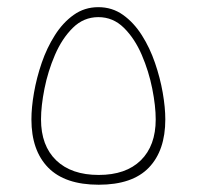

<svg xmlns="http://www.w3.org/2000/svg" viewBox="-20 -508 541 528"><path d="M251.5 0Q158.7 0 112.5 -47.1Q66.4 -94.2 66.4 -179.7Q66.4 -212.4 73.5 -253.2Q80.6 -293.9 94.7 -335.2Q108.9 -376.5 130.9 -411.1Q152.8 -445.8 182.6 -467Q212.4 -488.3 250.5 -488.3Q288.6 -488.3 318.4 -467Q348.1 -445.8 370.1 -411.1Q392.1 -376.5 406.2 -335.2Q420.4 -293.9 427.5 -253.2Q434.6 -212.4 434.6 -179.7Q434.6 -94.2 389.4 -47.1Q344.2 0 251.5 0ZM250.5 -460.9Q210 -460.9 180.2 -431.4Q150.4 -401.9 131.1 -356.9Q111.8 -312 102.3 -264.2Q92.8 -216.3 92.8 -179.7Q92.8 -107.4 134.5 -67.1Q176.3 -26.9 251.5 -26.9Q326.2 -26.9 367.2 -67.1Q408.2 -107.4 408.2 -179.7Q408.2 -216.3 398.7 -264.2Q389.2 -312 369.9 -356.9Q350.6 -401.9 320.8 -431.4Q291 -460.9 250.5 -460.9Z"/></svg>

Font: Vazirmatn UI NL Thin
Style: Regular
Weight: 100
Designer: Saber Rastikerdar
Foundry: Saber Rastikerdar
Version: Version 33.003